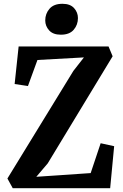

<svg xmlns="http://www.w3.org/2000/svg" viewBox="-20 -990 648 1010"><path d="M47 0 19 -51 366 -617 421.5 -688 177 -674.5 127 -537.5 57 -548 78 -745.5H551L572.5 -694L231 -130.5L171 -60L457 -79.5L509.5 -236.5L580.5 -221L559.5 0ZM299.5 -807.5Q259 -807.5 238.5 -830.2Q218 -853 218 -882.5Q218 -918 240.5 -944Q263 -970 308 -970H309Q349.5 -970 369.8 -947.2Q390 -924.5 390 -895Q390 -859.5 367.8 -833.5Q345.5 -807.5 300.5 -807.5Z"/></svg>

Font: Merriweather 24pt SemiCondensed
Style: Bold
Weight: 700
Width: 4
Designer: Eben Sorkin
Foundry: Eben Sorkin
Version: Version 2.100